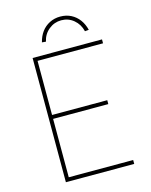

<svg xmlns="http://www.w3.org/2000/svg" viewBox="-129 -962 823 1045"><g transform="rotate(-15 283.0 -439.5)"><path d="M110 0V-700H501V-678H132V-373H443V-351H132V-22H495V0ZM181 -769Q189 -802 207 -826.5Q225 -851 252.5 -865Q280 -879 313 -879Q347 -879 374 -865Q401 -851 419 -826.5Q437 -802 445 -769L423 -767Q413 -808 383 -833Q353 -858 313 -858Q274 -858 243 -833Q212 -808 203 -767Z"/></g></svg>

Font: Mach Thin
Style: Regular
Weight: 250
Version: Version 1.002